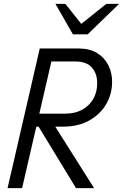

<svg xmlns="http://www.w3.org/2000/svg" viewBox="-20 -970 634 990"><path d="M19 0 185 -720H385Q442 -720 480.5 -696.5Q519 -673 539 -633Q559 -593 558 -544Q557 -482 526 -430.5Q495 -379 439 -348Q383 -317 305 -317H145L161 -384H316Q368 -384 405 -405Q442 -426 461.5 -461Q481 -496 481 -539Q482 -588 455 -620.5Q428 -653 367 -653H245L94 0ZM372 0 149 -366H234L465 0ZM356 -793 266 -950H317L426 -813H357L528 -950H594L432 -793Z"/></svg>

Font: Instrument Sans SemiCondensed
Style: Italic
Weight: 400
Width: 4
Italic angle: -13°
Designer: Rodrigo Fuenzalida
Foundry: fragTYPE
Version: Version 1.000;gftools[0.9.28]